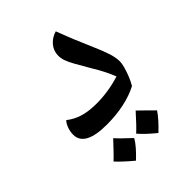

<svg xmlns="http://www.w3.org/2000/svg" viewBox="-179 -504 780 780"><g transform="rotate(-45 210.5 -114.0)"><path d="M160 0Q34 0 34 -68Q34 -86 40 -102.5Q46 -119 56 -130Q81 -110 113 -100Q145 -90 192 -90Q258 -90 326 -111Q316 -136 304.5 -158.5Q293 -181 280 -202Q256 -243 242.5 -267Q229 -291 223.5 -307Q218 -323 218 -338Q218 -365 235.5 -386Q253 -407 281 -415Q290 -392 301 -363.5Q312 -335 324 -308Q336 -281 344 -261Q359 -227 369 -197.5Q379 -168 379 -144Q379 -134 374.5 -116.5Q370 -99 362 -78.5Q354 -58 343 -39Q307 -20 260.5 -10Q214 0 160 0ZM284 172Q242 138 218 110Q243 87 283 42Q287 46 302.5 61Q318 76 345 103Q335 118 320 135Q305 152 284 172ZM140 187Q117 168 100.5 152.5Q84 137 73 125Q88 111 104 94Q120 77 139 57Q143 62 158.5 77.5Q174 93 200 117Q190 134 175 151Q160 168 140 187Z"/></g></svg>

Font: Noto Naskh Arabic Medium
Style: Regular
Weight: 500
Designer: Monotype Design Team, David Williams, Mohamad Dakak and Nizar Qandah
Foundry: Monotype Imaging Inc.
Version: Version 2.016